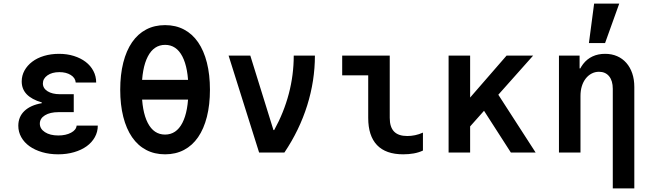

<svg xmlns="http://www.w3.org/2000/svg" viewBox="-20 -850 3640 1070"><path d="M402 -390H516Q516 -425 500.5 -454.5Q485 -484 457.5 -505Q430 -526 392 -538Q354 -550 309 -550Q264 -550 225.5 -538.5Q187 -527 159.5 -506Q132 -485 116.5 -457Q101 -429 101 -396Q101 -354 128.5 -325Q156 -296 213 -279V-275Q150 -264 116 -231.5Q82 -199 82 -149Q82 -115 98.5 -85.5Q115 -56 144.5 -35Q174 -14 215 -2Q256 10 304 10Q352 10 393 -2Q434 -14 463 -35Q492 -56 508.5 -85.5Q525 -115 525 -150H407Q405 -126 376 -110.5Q347 -95 305 -95Q259 -95 230.5 -113.5Q202 -132 202 -161Q202 -190 230.5 -207.5Q259 -225 306 -225H391V-325H314Q271 -325 245 -341.5Q219 -358 219 -385Q219 -412 244.5 -430Q270 -448 311 -448Q349 -448 374.5 -432Q400 -416 402 -390Z M900 10Q959.1 10 1005.5 -14.5Q1052 -39 1084 -85.5Q1116 -132 1133 -199Q1150 -266 1150 -350Q1150 -434 1133 -501Q1116 -568 1084 -614.5Q1052 -661 1005.5 -685.5Q959.1 -710 900 -710Q840.9 -710 794.5 -685.5Q748 -661 716 -614.5Q684 -568 667 -501Q650 -434 650 -350Q650 -266 667 -199Q684 -132 716 -85.5Q748 -39 794.5 -14.5Q840.9 10 900 10ZM899.8 -100Q837 -100 803.5 -164.9Q770 -229.9 770 -349.9Q770 -470 803.7 -535Q837.4 -600 900.2 -600Q963 -600 996.5 -535.1Q1030 -470.1 1030 -350.1Q1030 -230 996.3 -165Q962.6 -100 899.8 -100ZM700 -295H1100V-405H700Z M1424 0H1565Q1649 -125 1692 -262.5Q1735 -400 1735 -540H1617Q1617 -432 1589.5 -327.5Q1562 -223 1508 -125H1504L1375 -540H1254Z M2152 -193Q2152 -142 2176 -117Q2200 -92 2250 -92Q2271 -92 2293 -96.5Q2315 -101 2337 -111V-11Q2314 0 2286 5Q2258 10 2227 10Q2130 10 2081 -41.5Q2032 -93 2032 -193V-430H1887V-540H2152Z M2480 0H2600V-540H2480ZM2547 -86 2951 -540H2803L2538 -235ZM2827 0H2965L2741 -347L2629 -308Z M3095 0H3215V-315Q3215 -345 3222.5 -369.5Q3230 -394 3244 -412Q3258 -430 3277 -440Q3296 -450 3318 -450Q3354 -450 3374.5 -425Q3395 -400 3395 -355V200H3515V-365Q3515 -407 3503.5 -441Q3492 -475 3470.5 -499.5Q3449 -524 3419 -537Q3389 -550 3352 -550Q3313 -550 3282 -535.5Q3251 -521 3229.5 -493Q3208 -465 3196.5 -425Q3185 -385 3185 -335L3218 -469H3210V-540H3095ZM3431 -830H3291L3262 -610H3352Z"/></svg>

Font: CommitMonoV143 ExtLt
Style: Regular
Weight: 200
Monospace: yes
Designer: Eigil Nikolajsen
Foundry: Eigil Nikolajsen
Version: Version 1.143